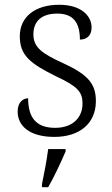

<svg xmlns="http://www.w3.org/2000/svg" viewBox="-20 -564 470 805"><path d="M208 10C312 10 382 -45 382 -140C382 -213 349 -251 245 -299C160 -338 120 -363 120 -420C120 -471 150 -507 220 -507C283 -507 315 -474 315 -398C347 -398 364 -418 364 -449C364 -497 321 -544 228 -544C128 -544 63 -494 63 -412C63 -332 106 -298 215 -244C305 -202 326 -179 326 -130C326 -72 286 -28 211 -28C124 -28 98 -80 98 -152C79 -152 54 -138 54 -96C54 -37 103 10 208 10ZM156 208V221H182C206 180 237 113 255 71V61H182C176 107 166 161 156 208Z"/></svg>

Font: Noto Serif Tamil Light
Style: Italic
Weight: 300
Italic angle: -12°
Designer: Indian Type Foundry, Tom Grace, and the Monotype Design Team
Foundry: Monotype Imaging Inc.
Version: Version 2.003